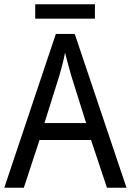

<svg xmlns="http://www.w3.org/2000/svg" viewBox="-20 -874 610 894"><path d="M422 -854H144V-787H422ZM478 0H569L328 -716H240L0 0H91L164 -222H404ZM311 -524 381 -301H187L257 -524C265 -551 276 -592 283 -629C289 -602 305 -547 311 -524Z"/></svg>

Font: Noto Sans Gurmukhi SemiCondensed
Style: Regular
Weight: 400
Width: 4
Designer: Jelle Bosma - Monotype Design Team
Foundry: Monotype Imaging Inc.
Version: Version 2.004